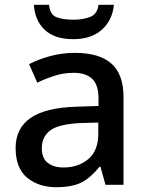

<svg xmlns="http://www.w3.org/2000/svg" viewBox="-20 -769 614 799"><path d="M292 -549Q393 -549 443.5 -504.5Q494 -460 494 -365V0H419L398 -75H394Q359 -31 320.5 -10.5Q282 10 214 10Q141 10 93 -29.5Q45 -69 45 -153Q45 -235 107 -278Q169 -321 298 -325L390 -328V-358Q390 -417 363 -441.5Q336 -466 287 -466Q246 -466 208 -454Q170 -442 135 -425L101 -502Q139 -522 188.5 -535.5Q238 -549 292 -549ZM317 -257Q225 -253 189.5 -226.5Q154 -200 154 -152Q154 -110 179 -91Q204 -72 244 -72Q306 -72 347.5 -107Q389 -142 389 -212V-259ZM454 -749Q448 -685 404 -645.5Q360 -606 285 -606Q207 -606 166 -645Q125 -684 121 -749H184Q188 -708 215 -697.5Q242 -687 287 -687Q325 -687 355 -698.5Q385 -710 390 -749Z"/></svg>

Font: Noto Sans Arabic Med
Style: Regular
Weight: 500
Designer: Monotype Design Team, Nadine Chahine, Nizar Qandah and Khaled Hosny
Foundry: Monotype Imaging Inc.
Version: Version 2.012; ttfautohint (v1.8.4.7-5d5b)